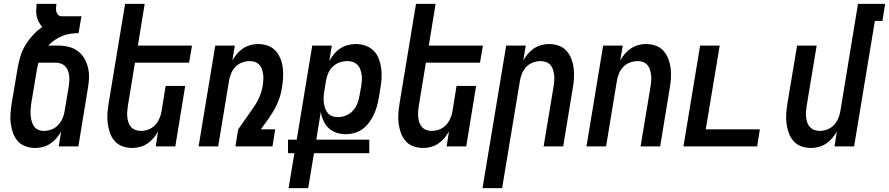

<svg xmlns="http://www.w3.org/2000/svg" viewBox="-20 -755 4584 990"><path d="M163 8Q136 8 112 -0.5Q88 -9 72 -27Q56 -45 47.5 -68.5Q39 -92 35.5 -117.5Q32 -143 34 -169Q36 -195 40 -221L71 -404Q76 -434 85 -464Q94 -494 110.5 -521.5Q127 -549 149.5 -573.5Q172 -598 198 -616Q188 -627 180.5 -640.5Q173 -654 169.5 -669.5Q166 -685 166.5 -701.5Q167 -718 169 -735H271Q270 -725 269 -714.5Q268 -704 270.5 -694.5Q273 -685 280 -678Q287 -671 298 -671H400L385 -584Q364 -584 343 -581Q322 -578 302 -570Q282 -562 263 -549Q244 -536 229 -520H280Q308 -520 334 -513.5Q360 -507 380.5 -492Q401 -477 414 -455Q427 -433 433.5 -407Q440 -381 439 -353.5Q438 -326 433 -299L384 0H283L295 -77Q285 -59 271 -42.5Q257 -26 239.5 -14.5Q222 -3 202 2.5Q182 8 163 8ZM206 -80Q225 -80 244.5 -87Q264 -94 278.5 -109Q293 -124 301.5 -143Q310 -162 313 -181L335 -313Q337 -327 337.5 -341Q338 -355 336 -368.5Q334 -382 329 -394Q324 -406 314.5 -415Q305 -424 292 -428Q279 -432 265 -432H179Q175 -421 173 -410.5Q171 -400 169 -389L141 -221Q139 -206 138 -190.5Q137 -175 138 -160Q139 -145 143 -130.5Q147 -116 155 -104Q163 -92 176.5 -86Q190 -80 206 -80Z M663 8Q636 8 612 -0.5Q588 -9 572 -27Q556 -45 547.5 -68.5Q539 -92 535.5 -117.5Q532 -143 534 -169Q536 -195 540 -221L625 -735H726L691 -520H970L955 -432H676L639 -207Q637 -193 636 -178.5Q635 -164 636.5 -150Q638 -136 642.5 -123Q647 -110 656 -100Q665 -90 678 -85Q691 -80 706 -80Q725 -80 744.5 -87Q764 -94 778.5 -109Q793 -124 801.5 -143Q810 -162 813 -181L834 -312H935L884 0H783L795 -77Q785 -59 771 -42.5Q757 -26 739.5 -14.5Q722 -3 702 2.5Q682 8 663 8Z M1004 0 1090 -520H1191L1178 -443Q1188 -461 1202 -477.5Q1216 -494 1233.5 -505.5Q1251 -517 1271 -522.5Q1291 -528 1310 -528Q1337 -528 1361 -519.5Q1385 -511 1401 -493Q1417 -475 1426.5 -451.5Q1436 -428 1438.5 -402.5Q1441 -377 1439.5 -351Q1438 -325 1433 -299Q1430 -277 1423 -255.5Q1416 -234 1406.5 -213.5Q1397 -193 1384.5 -173.5Q1372 -154 1359 -135L1325 -88H1399L1385 0H1194L1208 -88L1277 -186Q1287 -200 1296.5 -215Q1306 -230 1313.5 -246Q1321 -262 1326.5 -278.5Q1332 -295 1334 -311L1335 -313Q1336 -327 1337.5 -341.5Q1339 -356 1337 -370Q1335 -384 1331 -397Q1327 -410 1318 -420Q1309 -430 1296 -435Q1283 -440 1268 -440Q1249 -440 1229 -433Q1209 -426 1194.5 -411Q1180 -396 1172 -377Q1164 -358 1161 -339L1105 0Z M1468 215 1498 35H1465V-35H1510L1590 -520H1691L1678 -441Q1689 -460 1703 -477Q1717 -494 1735 -505.5Q1753 -517 1773.5 -522.5Q1794 -528 1814 -528Q1841 -528 1865 -519.5Q1889 -511 1906.5 -493.5Q1924 -476 1933 -452.5Q1942 -429 1945.5 -403.5Q1949 -378 1947.5 -351.5Q1946 -325 1941 -299L1933 -249Q1929 -227 1923 -205.5Q1917 -184 1907 -163Q1897 -142 1883 -123Q1869 -104 1850 -90Q1831 -76 1808.5 -69.5Q1786 -63 1764 -63Q1739 -63 1715.5 -70.5Q1692 -78 1675 -94Q1658 -110 1648 -132Q1638 -154 1634 -178L1611 -35H1884V35H1599L1569 215ZM1722 -151Q1743 -151 1764 -159.5Q1785 -168 1800 -184.5Q1815 -201 1823 -222Q1831 -243 1834 -264L1843 -313Q1845 -328 1846 -342.5Q1847 -357 1844.5 -371Q1842 -385 1837.5 -398Q1833 -411 1823 -421Q1813 -431 1800 -435.5Q1787 -440 1772 -440Q1752 -440 1732 -433.5Q1712 -427 1696.5 -412Q1681 -397 1672.5 -378Q1664 -359 1661 -339L1653 -290Q1650 -274 1649 -258.5Q1648 -243 1649.5 -228Q1651 -213 1655.5 -199Q1660 -185 1669 -173.5Q1678 -162 1692 -156.5Q1706 -151 1722 -151Z M2163 8Q2136 8 2112 -0.5Q2088 -9 2072 -27Q2056 -45 2047.5 -68.5Q2039 -92 2035.5 -117.5Q2032 -143 2034 -169Q2036 -195 2040 -221L2125 -735H2226L2191 -520H2470L2455 -432H2176L2139 -207Q2137 -193 2136 -178.5Q2135 -164 2136.5 -150Q2138 -136 2142.5 -123Q2147 -110 2156 -100Q2165 -90 2178 -85Q2191 -80 2206 -80Q2225 -80 2244.5 -87Q2264 -94 2278.5 -109Q2293 -124 2301.5 -143Q2310 -162 2313 -181L2334 -312H2435L2384 0H2283L2295 -77Q2285 -59 2271 -42.5Q2257 -26 2239.5 -14.5Q2222 -3 2202 2.5Q2182 8 2163 8Z M2468 215 2590 -520H2691L2678 -443Q2688 -461 2702 -477.5Q2716 -494 2733.5 -505.5Q2751 -517 2771 -522.5Q2791 -528 2810 -528Q2837 -528 2861 -519.5Q2885 -511 2901 -493Q2917 -475 2926 -451.5Q2935 -428 2938 -402.5Q2941 -377 2939.5 -351Q2938 -325 2933 -299L2884 0H2783L2835 -313Q2837 -327 2838 -341.5Q2839 -356 2837 -370Q2835 -384 2831 -397Q2827 -410 2818 -420Q2809 -430 2796 -435Q2783 -440 2768 -440Q2749 -440 2729 -433Q2709 -426 2694.5 -411Q2680 -396 2672 -377Q2664 -358 2661 -339L2569 215Z M3004 0 3090 -520H3191L3178 -443Q3188 -461 3202 -477.5Q3216 -494 3233.5 -505.5Q3251 -517 3271 -522.5Q3291 -528 3310 -528Q3337 -528 3361 -519.5Q3385 -511 3401 -493Q3417 -475 3426 -451.5Q3435 -428 3438 -402.5Q3441 -377 3439.5 -351Q3438 -325 3433 -299L3384 0H3283L3335 -313Q3337 -327 3338 -341.5Q3339 -356 3337 -370Q3335 -384 3331 -397Q3327 -410 3318 -420Q3309 -430 3296 -435Q3283 -440 3268 -440Q3249 -440 3229 -433Q3209 -426 3194.5 -411Q3180 -396 3172 -377Q3164 -358 3161 -339L3105 0Z M3504 0 3590 -520H3691L3619 -88H3898L3884 0Z M4163 8Q4136 8 4112 -0.5Q4088 -9 4072 -27Q4056 -45 4047.5 -68.5Q4039 -92 4035.5 -117.5Q4032 -143 4034 -169Q4036 -195 4040 -221L4090 -520H4191L4139 -207Q4137 -193 4136 -178.5Q4135 -164 4136.5 -150Q4138 -136 4142.5 -123Q4147 -110 4156 -100Q4165 -90 4178 -85Q4191 -80 4206 -80Q4225 -80 4244.5 -87Q4264 -94 4278.5 -109Q4293 -124 4301.5 -143Q4310 -162 4313 -181L4404 -735H4544L4530 -647H4491L4384 0H4283L4295 -77Q4285 -59 4271 -42.5Q4257 -26 4239.5 -14.5Q4222 -3 4202 2.5Q4182 8 4163 8Z"/></svg>

Font: Iosevka Term Curly SmBd Obl
Style: Regular
Weight: 600
Italic angle: -9°
Designer: Belleve Invis
Foundry: Belleve Invis
Version: Version 32.3.0